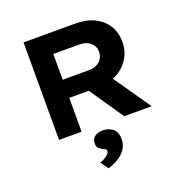

<svg xmlns="http://www.w3.org/2000/svg" viewBox="-168 -850 1241 1295"><g transform="rotate(-20 452.0 -203.0)"><path d="M142 0V-700H515Q593 -700 650 -672Q707 -644 738.5 -593.5Q770 -543 770 -476Q770 -410 736.5 -356.5Q703 -303 645 -273Q587 -243 515 -243H304V0ZM610 0 394 -316 571 -341 807 0ZM304 -373H496Q526 -373 549 -385Q572 -397 585.5 -418Q599 -439 599 -467Q599 -495 585 -515.5Q571 -536 546.5 -547Q522 -558 490 -558H304ZM391 294 351 239Q365 235 381.5 226Q398 217 410.5 205Q423 193 423 181Q423 172 416.5 167.5Q410 163 399 158Q380 150 370 138.5Q360 127 360 105Q360 72 383.5 56Q407 40 441 40Q481 40 511 63.5Q541 87 541 137Q541 167 529.5 192.5Q518 218 496.5 237.5Q475 257 448 271Q421 285 391 294Z"/></g></svg>

Font: Lexend Mega
Style: Bold
Weight: 700
Version: Version 1.007